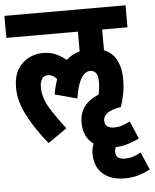

<svg xmlns="http://www.w3.org/2000/svg" viewBox="-57 -670 756 938"><g transform="rotate(-5 321.0 -201.0)"><path d="M169 -425Q205 -425 231.5 -414Q258 -403 285 -381Q313 -407 351 -417V-514H0V-622H594V-514H470V-412Q511 -396 531 -357.5Q551 -319 551 -263Q551 -223 544.5 -191Q538 -159 528 -129H527Q481 -121 461 -106.5Q441 -92 441 -70Q441 -49 454 -40.5Q467 -32 487 -32Q507 -32 525 -37.5Q543 -43 565 -55L602 32Q578 44 548.5 53.5Q519 63 486 64Q481 75 481 87Q481 108 494 116Q507 124 526 124Q547 124 565 118.5Q583 113 605 101L642 188Q617 201 585.5 210.5Q554 220 517 220Q448 220 409 184.5Q370 149 370 86Q370 60 380 38Q330 2 330 -70Q330 -160 425 -199Q428 -214 430 -229Q432 -244 432 -260Q432 -293 421 -305.5Q410 -318 394 -318Q382 -318 368.5 -309Q355 -300 342 -272.5Q329 -245 320 -189L211 -218Q218 -259 230 -292Q210 -315 188 -315Q166 -315 156.5 -299Q147 -283 147 -260Q147 -209 176.5 -159.5Q206 -110 254 -49L161 16Q101 -57 63.5 -129Q26 -201 26 -266Q26 -324 48 -358.5Q70 -393 103 -409Q136 -425 169 -425Z"/></g></svg>

Font: Noto Sans ExtraCondensed
Style: Bold
Weight: 700
Width: 2
Designer: Monotype Design Team
Foundry: Monotype Imaging Inc.
Version: Version 2.013; ttfautohint (v1.8.4.7-5d5b)